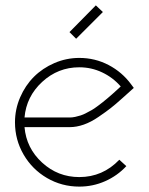

<svg xmlns="http://www.w3.org/2000/svg" viewBox="-20 -690 557 719"><path d="M265.1 -544.9 240.2 -569.8 338.9 -669.9 365.2 -645ZM241.2 -250Q251 -250 262 -252.4Q272.9 -254.9 282.2 -257.8Q291.5 -260.7 303.5 -267.1Q315.4 -273.4 323.5 -277.8Q331.5 -282.2 344.2 -291.7Q356.9 -301.3 363.3 -306.2Q369.6 -311 382.6 -322Q395.5 -333 399.9 -336.9Q404.3 -340.8 417.2 -352.5Q430.2 -364.3 432.1 -366.2Q402.8 -399.9 362.5 -418.9Q322.3 -438 276.9 -438Q197.3 -438 137.9 -383.3Q78.6 -328.6 71.8 -250ZM71.8 -213.9Q78.6 -135.3 137.7 -81.1Q196.8 -26.9 276.9 -26.9Q364.7 -26.9 426.8 -91.8L453.1 -67.9Q419.4 -31.7 373.8 -11.5Q328.1 8.8 276.9 8.8Q211.4 8.8 156 -23.4Q100.6 -55.7 68.4 -111.1Q36.1 -166.5 36.1 -231.9Q36.1 -280.8 55.4 -325.4Q74.7 -370.1 106.9 -402.3Q139.2 -434.6 183.8 -453.9Q228.5 -473.1 276.9 -473.1Q335.9 -473.1 386.7 -446.5Q437.5 -419.9 471.2 -374L481 -360.8L469.2 -350.1Q464.8 -346.2 438.2 -322.3Q411.6 -298.3 394 -284.7Q376.5 -271 348.6 -252Q320.8 -232.9 293.7 -223.4Q266.6 -213.9 241.2 -213.9Z"/></svg>

Font: Rawengulk
Style: Regular
Weight: 400
Version: Version 0.92